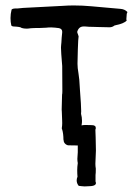

<svg xmlns="http://www.w3.org/2000/svg" viewBox="-20 -520 498 687"><path d="M258.3 0.5Q228 0 224.6 0Q220.7 0 215.8 -3.4Q207.5 -9.3 207.5 -19.5L207 -20Q207 -41 202.6 -56.2Q201.2 -58.1 201.2 -60.5V-62Q202.6 -70.8 202.6 -79.1Q202.6 -83.5 202.4 -87.6Q202.1 -91.8 202.1 -96.2Q202.1 -108.4 201.2 -120.1Q200.7 -120.6 200.7 -127.9Q200.7 -142.1 202.1 -181.6Q203.1 -184.1 203.1 -194.3Q203.1 -210.4 202.6 -283.7Q198.2 -335.4 198.2 -349.6Q198.2 -355.5 198.7 -357.9Q199.2 -360.4 199.7 -368.4Q200.2 -376.5 200.7 -385.3Q201.2 -390.6 201.7 -395.3Q202.1 -399.9 202.4 -402.1Q202.6 -404.3 202.6 -406.2Q202.6 -417 190.9 -419.4Q177.2 -421.4 163.6 -421.9Q152.8 -421.9 145.5 -420.9Q134.3 -419.9 123 -419.9Q99.6 -419.9 89.4 -418.9Q81.5 -417.5 75.2 -417.5Q65.4 -417.5 57.6 -419.9Q53.7 -424.3 27.8 -425.3Q22.5 -425.8 20.5 -428.7Q17.6 -441.4 17.6 -455.1Q17.6 -470.2 21.5 -485.8Q25.9 -489.7 33.7 -489.7H42.5Q46.9 -490.2 63 -491.7L203.6 -499Q223.6 -500.5 243.7 -500.5Q274.9 -500.5 306.6 -497.6Q330.6 -495.1 361.3 -492.7Q389.2 -490.2 411.1 -488.3Q425.8 -487.3 435.5 -477.5V-476.1Q435.5 -473.6 433.6 -471.2Q432.1 -453.1 432.1 -451.2Q432.1 -449.2 433.6 -447.3Q431.2 -443.4 426.3 -440.9Q418 -436 410.6 -434.1Q400.4 -431.2 389.6 -428.7Q381.8 -422.4 372.1 -422.4H371.1Q353.5 -423.3 331.1 -423.3L315.4 -423.8Q297.4 -423.8 284.2 -425.3H279.3Q261.7 -425.3 256.3 -406.2V-405.8Q256.3 -403.3 258.8 -397.5Q261.2 -391.6 261.2 -390.1V-389.2Q259.8 -383.3 258.5 -342.8Q257.3 -302.2 257.3 -292Q257.3 -276.9 260.7 -258.3Q262.7 -246.6 263.7 -234.9Q264.6 -219.2 266.1 -197.8Q270.5 -141.6 270.5 -122.1Q270.5 -114.7 270 -112.8Q273.4 -100.1 273.4 -87.4Q273.4 -80.1 272 -72.8V-71.3Q277.3 -72.8 285.6 -72.8L308.1 -72.3Q322.8 -72.3 322.8 -62Q322.8 -59.6 321.3 -55.7L322.3 -26.9L323.2 18.6L321.3 65.9Q321.3 74.7 322.8 83.5Q322.8 100.6 321.8 106V129.4Q323.2 132.3 323.2 135.3Q323.2 146.5 294.4 146.5L282.2 147Q277.8 147 272.5 146.2Q267.1 145.5 261.7 145Q254.4 136.2 254.4 125.5Q254.4 119.1 257.3 112.3Q256.3 102.5 256.3 88.9Q256.3 77.6 258.3 63.5Q256.8 56.2 256.8 48.3L258.3 24.9Z"/></svg>

Font: Kurland
Style: Regular
Weight: 400
Designer: GGBot
Version: 0.22